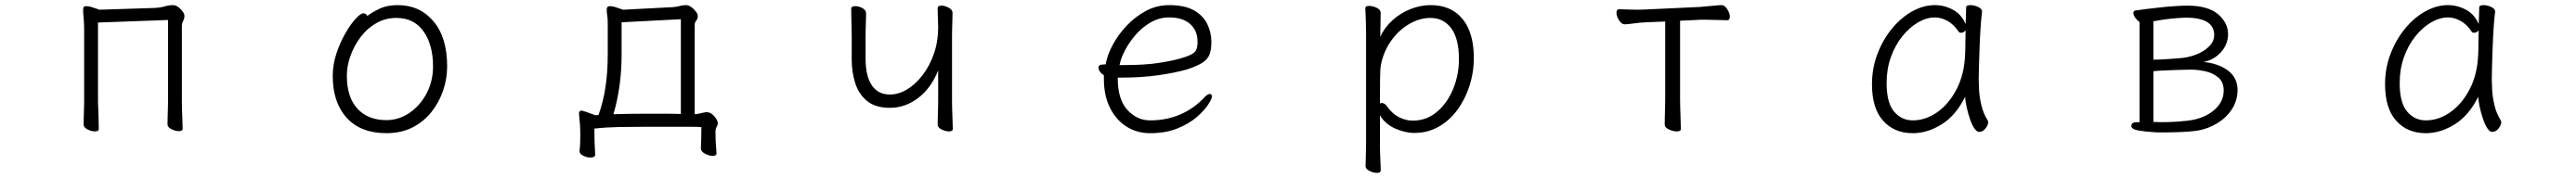

<svg xmlns="http://www.w3.org/2000/svg" viewBox="-20 -504 10040 695"><path d="M635 -426 362 -416V-106Q362 -100 363 -79Q364 -58 364.5 -35Q365 -12 365 0Q365 9 350 9Q337 9 321.5 1.5Q306 -6 306 -18Q306 -26 306.5 -44.5Q307 -63 307.5 -81Q308 -99 308 -106V-386Q308 -414 306 -433.5Q304 -453 304 -464Q304 -472 306 -476Q309 -480 316 -480Q325 -480 337 -476.5Q349 -473 358 -469.5Q367 -466 367 -466L582 -473Q605 -474 622 -479Q639 -484 655 -484Q669 -484 684 -468.5Q699 -453 699 -442Q699 -432 694 -422.5Q689 -413 689 -402V-107Q689 -101 689.5 -80Q690 -59 691 -36Q692 -13 692 -1Q692 8 677 8Q664 8 648.5 0.5Q633 -7 633 -19Q633 -27 633.5 -45.5Q634 -64 634.5 -82Q635 -100 635 -107Z M1412 -442Q1432 -457 1460.5 -470.5Q1489 -484 1531 -484Q1616 -484 1669.5 -421Q1723 -358 1723 -245Q1723 -197 1707.5 -151Q1692 -105 1662 -67Q1632 -29 1588 -6.5Q1544 16 1486 16Q1386 16 1331.5 -44Q1277 -104 1277 -207Q1277 -252 1291.5 -295.5Q1306 -339 1326.5 -374.5Q1347 -410 1366.5 -431Q1386 -452 1396 -452Q1407 -452 1412 -442ZM1486 -35Q1535 -35 1576.5 -63.5Q1618 -92 1643 -139.5Q1668 -187 1668 -245Q1668 -329 1631 -381.5Q1594 -434 1525 -434Q1483 -434 1447.5 -414Q1412 -394 1386.5 -360.5Q1361 -327 1346.5 -287Q1332 -247 1332 -208Q1332 -125 1373 -80Q1414 -35 1486 -35Z M2773 96Q2773 100 2768.5 102.5Q2764 105 2759 105Q2746 105 2729 96.5Q2712 88 2712 75V74Q2713 57 2713.5 35.5Q2714 14 2714 -8Q2696 -9 2669 -9Q2642 -9 2612 -9H2493Q2440 -9 2390.5 -8Q2341 -7 2297 -2Q2297 34 2298 58.5Q2299 83 2300 100Q2300 111 2281 111Q2268 111 2253.5 104Q2239 97 2239 86V85Q2241 68 2241.5 54.5Q2242 41 2242 22Q2242 -2 2240.5 -20.5Q2239 -39 2237 -59V-62Q2237 -72 2247 -72Q2250 -72 2252 -71Q2263 -68 2275 -63.5Q2287 -59 2301 -54L2313 -55Q2332 -108 2340.5 -166Q2349 -224 2349 -291V-386Q2349 -402 2349 -416.5Q2349 -431 2347 -443Q2346 -451 2345.5 -456.5Q2345 -462 2345 -466Q2345 -480 2357 -480Q2366 -480 2378 -476.5Q2390 -473 2399 -469.5Q2408 -466 2408 -466L2601 -476Q2617 -477 2629 -480.5Q2641 -484 2654 -484Q2664 -484 2674.5 -476.5Q2685 -469 2692.5 -459Q2700 -449 2700 -442Q2700 -430 2694 -423.5Q2688 -417 2688 -406V-58Q2702 -59 2714.5 -62.5Q2727 -66 2735 -66Q2751 -66 2764.5 -50Q2778 -34 2778 -23Q2778 -16 2773.5 -8.5Q2769 -1 2769 9Q2769 41 2770.5 60Q2772 79 2773 95ZM2634 -429 2403 -417V-292Q2403 -226 2394.5 -166.5Q2386 -107 2371 -58Q2399 -59 2431 -59.5Q2463 -60 2492 -60Q2528 -60 2565.5 -60Q2603 -60 2634 -59Z M3637 -229Q3609 -159 3558.5 -121Q3508 -83 3449 -83Q3392 -83 3359.5 -110Q3327 -137 3313.5 -180Q3300 -223 3300 -271V-364Q3300 -370 3299.5 -391Q3299 -412 3298.5 -435.5Q3298 -459 3298 -470Q3298 -480 3314 -480Q3327 -480 3341.5 -472.5Q3356 -465 3356 -452Q3356 -444 3355.5 -427.5Q3355 -411 3354.5 -393.5Q3354 -376 3354 -364V-275Q3354 -208 3378 -171.5Q3402 -135 3449 -135Q3483 -135 3516 -155Q3549 -175 3576.5 -211Q3604 -247 3620.5 -294.5Q3637 -342 3637 -397Q3637 -415 3636 -432Q3635 -449 3635 -463V-473Q3635 -482 3650 -482Q3663 -482 3678 -474Q3693 -466 3693 -454Q3693 -446 3692.5 -429.5Q3692 -413 3691.5 -395Q3691 -377 3691 -365V-106Q3691 -100 3691.5 -79Q3692 -58 3693 -35Q3694 -12 3694 0Q3694 9 3679 9Q3666 9 3650.5 1.5Q3635 -6 3635 -18Q3635 -26 3635.5 -44.5Q3636 -63 3636.5 -81Q3637 -99 3637 -106Z M4337 -201V-198Q4337 -116 4374.5 -75Q4412 -34 4463 -34Q4528 -34 4581.5 -57.5Q4635 -81 4675 -124Q4687 -137 4696 -137Q4704 -137 4704 -127Q4704 -118 4689 -95Q4674 -72 4644.5 -46.5Q4615 -21 4569.5 -2.5Q4524 16 4463 16Q4412 16 4371.5 -9.5Q4331 -35 4307 -82.5Q4283 -130 4283 -195V-210Q4262 -224 4262 -240Q4262 -252 4279 -252Q4281 -252 4285.5 -252.5Q4290 -253 4290 -253Q4296 -289 4317.5 -329Q4339 -369 4372 -404Q4405 -439 4447 -461.5Q4489 -484 4538 -484Q4599 -484 4635 -463Q4671 -442 4686.5 -409Q4702 -376 4702 -340Q4702 -311 4695 -292Q4688 -273 4667.5 -259.5Q4647 -246 4607 -233Q4562 -220 4497 -210.5Q4432 -201 4349 -201ZM4365 -250Q4441 -250 4494.5 -258Q4548 -266 4582 -276Q4613 -285 4626.5 -293Q4640 -301 4644 -312Q4648 -323 4648 -341Q4648 -385 4619 -410.5Q4590 -436 4537 -436Q4500 -436 4467 -417.5Q4434 -399 4408.5 -370Q4383 -341 4366 -309Q4349 -277 4344 -250Z M5305 -368Q5305 -399 5304 -427Q5303 -455 5302 -472Q5302 -481 5317 -481Q5331 -481 5346.5 -473.5Q5362 -466 5362 -454Q5362 -448 5361.5 -433Q5361 -418 5361 -401Q5361 -384 5360.5 -372Q5360 -360 5360 -360Q5377 -397 5408 -425Q5439 -453 5478 -468.5Q5517 -484 5556 -484Q5637 -484 5681 -430Q5725 -376 5725 -278Q5725 -221 5708 -168.5Q5691 -116 5660.5 -74.5Q5630 -33 5587.5 -9Q5545 15 5494 15Q5456 15 5417.5 -2.5Q5379 -20 5359 -54V56Q5359 87 5360.5 116Q5362 145 5362 162Q5362 171 5347 171Q5334 171 5318.5 163.5Q5303 156 5303 144Q5303 132 5304 106.5Q5305 81 5305 55ZM5359 -100Q5363 -102 5366 -102Q5371 -102 5377 -98.5Q5383 -95 5388 -87Q5408 -59 5434 -46Q5460 -33 5487 -33Q5541 -33 5581.5 -67.5Q5622 -102 5644.5 -157Q5667 -212 5667 -273Q5667 -353 5637 -393.5Q5607 -434 5556 -434Q5514 -434 5473.5 -410.5Q5433 -387 5403.5 -346Q5374 -305 5363 -252Q5360 -239 5359.5 -195Q5359 -151 5359 -100Z M6471 -420 6396 -417Q6372 -416 6348 -412.5Q6324 -409 6313 -409Q6301 -409 6291 -425Q6281 -441 6281 -454Q6281 -468 6292 -468Q6300 -468 6320.5 -467Q6341 -466 6364 -466Q6372 -466 6380 -466.5Q6388 -467 6395 -467L6608 -477Q6633 -479 6657 -481.5Q6681 -484 6691 -484Q6703 -484 6713 -468Q6723 -452 6723 -439Q6723 -425 6712 -425Q6703 -425 6677.5 -426Q6652 -427 6626 -427H6609L6529 -423V-115Q6529 -109 6529.5 -86Q6530 -63 6531 -38Q6532 -13 6532 0Q6532 9 6516 9Q6502 9 6485.5 1.5Q6469 -6 6469 -18Q6469 -26 6469.5 -46.5Q6470 -67 6470.5 -87.5Q6471 -108 6471 -115Z M7706 -457Q7703 -435 7700.5 -398.5Q7698 -362 7696.5 -321.5Q7695 -281 7694 -246Q7693 -211 7693 -193Q7693 -180 7694.5 -152.5Q7696 -125 7703.5 -93Q7711 -61 7728 -34Q7730 -30 7730 -27Q7730 -16 7719.5 -2.5Q7709 11 7695 11Q7685 11 7675.5 -3.5Q7666 -18 7658.5 -40.5Q7651 -63 7646 -86Q7641 -109 7640 -126Q7604 -53 7548.5 -18.5Q7493 16 7436 16Q7364 16 7320.5 -32.5Q7277 -81 7277 -175Q7277 -238 7298.5 -294Q7320 -350 7355.5 -393Q7391 -436 7434.5 -460Q7478 -484 7522 -484Q7559 -484 7592.5 -466Q7626 -448 7642 -410Q7643 -433 7643.5 -450.5Q7644 -468 7644 -475Q7644 -484 7661 -484Q7675 -484 7690.5 -477Q7706 -470 7706 -459ZM7642 -386Q7640 -382 7634.5 -379Q7629 -376 7624 -376Q7618 -376 7615 -380Q7596 -409 7571 -422.5Q7546 -436 7523 -436Q7490 -436 7456.5 -416.5Q7423 -397 7395 -362Q7367 -327 7350.5 -280.5Q7334 -234 7334 -180Q7334 -103 7363 -68.5Q7392 -34 7436 -34Q7486 -34 7531.5 -66Q7577 -98 7607 -156Q7637 -214 7640 -291Q7641 -306 7641 -333.5Q7641 -361 7642 -386Z M8388 13Q8339 10 8313.5 5Q8288 0 8288 -12Q8288 -27 8309 -27H8320V-418Q8312 -423 8304 -433.5Q8296 -444 8296 -453Q8296 -462 8304 -463Q8315 -465 8340 -468Q8365 -471 8396 -474.5Q8427 -478 8456.5 -480Q8486 -482 8506 -482Q8587 -482 8626 -448.5Q8665 -415 8665 -371Q8665 -331 8637.5 -300.5Q8610 -270 8569 -262Q8626 -257 8664 -229Q8702 -201 8702 -153Q8702 -111 8680 -77.5Q8658 -44 8622.5 -22.5Q8587 -1 8546 6Q8519 10 8482.5 11.5Q8446 13 8416 13ZM8374 -271Q8392 -271 8418 -272.5Q8444 -274 8468 -276Q8492 -278 8502 -280Q8529 -285 8554 -297Q8579 -309 8595 -327Q8611 -345 8611 -367Q8611 -435 8501 -435Q8488 -435 8463 -433Q8438 -431 8413.5 -427.5Q8389 -424 8374 -421ZM8513 -232Q8496 -232 8470.5 -231Q8445 -230 8419 -229Q8393 -228 8374 -226V-28Q8381 -28 8389 -27.5Q8397 -27 8406 -27Q8437 -27 8473.5 -29.5Q8510 -32 8533 -37Q8583 -48 8615.5 -78.5Q8648 -109 8648 -151Q8648 -184 8627 -201.5Q8606 -219 8577 -225.5Q8548 -232 8524 -232Z M9706 -457Q9703 -435 9700.5 -398.5Q9698 -362 9696.5 -321.5Q9695 -281 9694 -246Q9693 -211 9693 -193Q9693 -180 9694.5 -152.5Q9696 -125 9703.5 -93Q9711 -61 9728 -34Q9730 -30 9730 -27Q9730 -16 9719.5 -2.5Q9709 11 9695 11Q9685 11 9675.5 -3.5Q9666 -18 9658.5 -40.5Q9651 -63 9646 -86Q9641 -109 9640 -126Q9604 -53 9548.5 -18.5Q9493 16 9436 16Q9364 16 9320.5 -32.5Q9277 -81 9277 -175Q9277 -238 9298.5 -294Q9320 -350 9355.5 -393Q9391 -436 9434.5 -460Q9478 -484 9522 -484Q9559 -484 9592.5 -466Q9626 -448 9642 -410Q9643 -433 9643.5 -450.5Q9644 -468 9644 -475Q9644 -484 9661 -484Q9675 -484 9690.5 -477Q9706 -470 9706 -459ZM9642 -386Q9640 -382 9634.5 -379Q9629 -376 9624 -376Q9618 -376 9615 -380Q9596 -409 9571 -422.5Q9546 -436 9523 -436Q9490 -436 9456.5 -416.5Q9423 -397 9395 -362Q9367 -327 9350.5 -280.5Q9334 -234 9334 -180Q9334 -103 9363 -68.5Q9392 -34 9436 -34Q9486 -34 9531.5 -66Q9577 -98 9607 -156Q9637 -214 9640 -291Q9641 -306 9641 -333.5Q9641 -361 9642 -386Z"/></svg>

Font: Moon Stars Kai T HW Light
Style: Regular
Weight: 300
Designer: GuiWonder
Version: Version 1.101